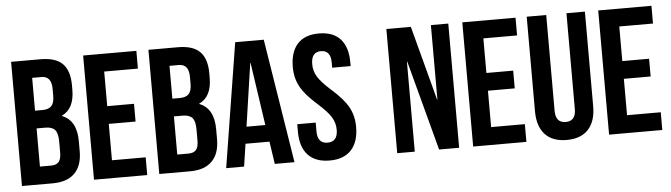

<svg xmlns="http://www.w3.org/2000/svg" viewBox="-46 -889 3769 1078"><g transform="rotate(-5 1838.5 -349.5)"><path d="M206 -700Q291 -700 330 -660.5Q369 -621 369 -539V-514Q369 -407 298 -374V-372Q380 -340 380 -223V-166Q380 -85 337.5 -42.5Q295 0 213 0H40V-700ZM199 -315H150V-100H213Q242 -100 256 -115.5Q270 -131 270 -169V-230Q270 -278 253.5 -296.5Q237 -315 199 -315ZM203 -600H150V-415H193Q226 -415 242.5 -432Q259 -449 259 -489V-528Q259 -600 203 -600Z M556 -600V-405H707V-305H556V-100H746V0H446V-700H746V-600Z M980 -700Q1065 -700 1104 -660.5Q1143 -621 1143 -539V-514Q1143 -407 1072 -374V-372Q1154 -340 1154 -223V-166Q1154 -85 1111.5 -42.5Q1069 0 987 0H814V-700ZM973 -315H924V-100H987Q1016 -100 1030 -115.5Q1044 -131 1044 -169V-230Q1044 -278 1027.5 -296.5Q1011 -315 973 -315ZM977 -600H924V-415H967Q1000 -415 1016.5 -432Q1033 -449 1033 -489V-528Q1033 -600 977 -600Z M1464 -700 1576 0H1465L1446 -127H1311L1292 0H1191L1303 -700ZM1377 -576 1325 -222H1431L1379 -576Z M1613 -532Q1613 -617 1654 -662.5Q1695 -708 1775 -708Q1855 -708 1896 -662.5Q1937 -617 1937 -532V-510H1833V-539Q1833 -608 1778 -608Q1723 -608 1723 -539Q1723 -500 1743.5 -467Q1764 -434 1817 -387Q1885 -327 1911.5 -278Q1938 -229 1938 -168Q1938 -83 1896 -37.5Q1854 8 1774 8Q1694 8 1652 -37.5Q1610 -83 1610 -168V-211H1714V-161Q1714 -93 1771 -93Q1828 -93 1828 -161Q1828 -200 1807.5 -233Q1787 -266 1734 -313Q1666 -373 1639.5 -422Q1613 -471 1613 -532Z M2391 0 2256 -507H2254V0H2155V-700H2293L2404 -281H2406V-700H2504V0Z M2693 -600V-405H2844V-305H2693V-100H2883V0H2583V-700H2883V-600Z M2946 -700H3056V-160Q3056 -92 3113 -92Q3170 -92 3170 -160V-700H3274V-167Q3274 -82 3232 -36.5Q3190 9 3110 9Q3030 9 2988 -36.5Q2946 -82 2946 -167Z M3459 -600V-405H3610V-305H3459V-100H3649V0H3349V-700H3649V-600Z"/></g></svg>

Font: Bebas Neue
Style: Regular
Weight: 400
Designer: Ryoichi Tsunekawa
Foundry: Ryoichi Tsunekawa
Version: Version 1.400